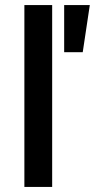

<svg xmlns="http://www.w3.org/2000/svg" viewBox="-20 -740 376 760"><path d="M76.5 0V-720H186.5V0ZM234 -533.5V-720H335.5L307.5 -533.5Z"/></svg>

Font: Geologica Roman
Style: Regular
Weight: 400
Designer: Sindre Bremnes, Frode Helland
Foundry: Monokrom Skriftforlag AS
Version: Version 1.010;gftools[0.9.28]